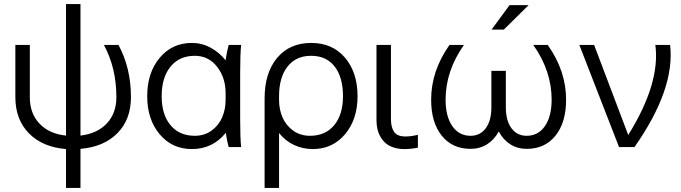

<svg xmlns="http://www.w3.org/2000/svg" viewBox="-20 -720 3333 940"><path d="M303.2 200.2V9.8Q188.5 0.5 121.8 -67.1Q55.2 -134.8 55.2 -244.1V-500H126V-244.1Q126 -164.6 173.6 -114.5Q221.2 -64.5 303.2 -56.2V-700.2H374V-56.2Q456.1 -65.9 502.9 -115.7Q549.8 -165.5 549.8 -244.1Q549.8 -387.2 488.8 -500H560.1Q621.1 -387.2 621.1 -244.1Q621.1 -135.3 554.9 -68.1Q488.8 -1 374 8.8V200.2Z M700.7 -249Q700.7 -363.8 761.7 -436.8Q822.8 -509.8 919.4 -509.8Q968.3 -509.8 1011 -486.6Q1053.7 -463.4 1084.5 -424.8Q1089.4 -461.9 1099.6 -500H1160.6Q1155.8 -455.1 1155.8 -359.9V-140.1Q1155.8 -44.9 1160.6 0H1099.6Q1091.3 -28.8 1085.4 -69.8Q1021 9.8 919.4 9.8Q822.8 9.8 761.7 -62.7Q700.7 -135.3 700.7 -249ZM1084.5 -231V-264.2Q1084.5 -339.8 1042.7 -393.3Q1001 -446.8 933.6 -446.8Q857.9 -446.8 814.7 -393.6Q771.5 -340.3 771.5 -249Q771.5 -159.2 814.7 -107.2Q857.9 -55.2 933.6 -55.2Q980.5 -55.2 1015.4 -80.3Q1050.3 -105.5 1067.4 -144.8Q1084.5 -184.1 1084.5 -231Z M1346.2 -249V-231Q1346.2 -184.1 1363.3 -144.8Q1380.4 -105.5 1415.5 -80.3Q1450.7 -55.2 1497.6 -55.2Q1573.2 -55.2 1616.2 -107.2Q1659.2 -159.2 1659.2 -249Q1659.2 -341.3 1618.7 -394Q1578.1 -446.8 1503.4 -446.8Q1428.7 -446.8 1387.5 -393.8Q1346.2 -340.8 1346.2 -249ZM1503.4 -509.8Q1607.9 -509.8 1669.2 -437.5Q1730.5 -365.2 1730.5 -249Q1730.5 -135.3 1669.2 -62.7Q1607.9 9.8 1511.2 9.8Q1461.9 9.8 1418.9 -10.5Q1376 -30.8 1346.2 -68.8V200.2H1275.4V-237.8Q1275.4 -363.3 1336.7 -436.5Q1397.9 -509.8 1503.4 -509.8Z M1823.2 -131.8V-500H1894V-136.2Q1894 -97.7 1909.2 -74.7Q1924.3 -51.8 1965.8 -51.8Q1992.2 -51.8 2025.9 -60.1V2.9Q1992.2 9.8 1960 9.8Q1930.7 9.8 1907 2Q1883.3 -5.9 1867.9 -19.3Q1852.5 -32.7 1842.3 -51Q1832 -69.3 1827.6 -89.4Q1823.2 -109.4 1823.2 -131.8Z M2283.7 8.8Q2194.3 8.8 2142.6 -55.9Q2090.8 -120.6 2090.8 -231.9Q2090.8 -373 2180.7 -500H2251.5Q2161.6 -373 2161.6 -231.9Q2161.6 -150.4 2194.3 -102.8Q2227.1 -55.2 2283.7 -55.2Q2331.1 -55.2 2358.4 -92.5Q2385.7 -129.9 2385.7 -193.8V-373H2456.5V-193.8Q2456.5 -129.9 2483.9 -92.5Q2511.2 -55.2 2558.6 -55.2Q2615.2 -55.2 2647.9 -102.8Q2680.7 -150.4 2680.7 -231.9Q2680.7 -373 2590.8 -500H2661.6Q2751.5 -373 2751.5 -231.9Q2751.5 -120.6 2699.7 -55.9Q2647.9 8.8 2558.6 8.8Q2513.7 8.8 2478.8 -13.2Q2443.8 -35.2 2421.9 -76.2Q2399.4 -35.2 2364 -13.2Q2328.6 8.8 2283.7 8.8ZM2474.6 -694.8H2567.9L2446.8 -575.2H2386.7Z M3010.7 0 2816.4 -500H2888.7L3055.7 -59.1Q3213.4 -312 3188.5 -500H3260.7Q3286.1 -285.2 3086.4 0Z"/></svg>

Font: LT Superior
Style: Regular
Weight: 400
Designer: Daniel Lyons
Foundry: LyonsType
Version: Version 1.000